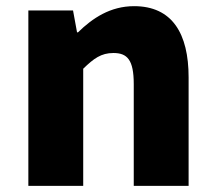

<svg xmlns="http://www.w3.org/2000/svg" viewBox="-20 -603 698 623"><path d="M72 0H250V-380C284 -413 308 -431 348 -431C393 -431 414 -409 414 -330V0H592V-352C592 -494 539 -583 415 -583C338 -583 280 -544 233 -498H230L217 -569H72Z"/></svg>

Font: Noto Sans JP Black
Style: Regular
Weight: 900
Designer: Ryoko NISHIZUKA 西塚涼子 (kana, bopomofo & ideographs); Paul D. Hunt (Latin, Greek & Cyrillic); Sandoll Communications 산돌커뮤니
Foundry: Adobe
Version: Version 2.002;hotconv 1.0.116;makeotfexe 2.5.65601